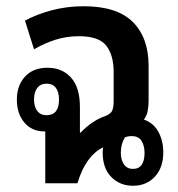

<svg xmlns="http://www.w3.org/2000/svg" viewBox="-20 -587 569 615"><path d="M503 -99Q503 -50 476 -21Q449 8 406 8Q364 8 336.5 -20Q309 -48 309 -97Q309 -106 310 -115Q254 -87 228 0H125V-166H123Q82 -166 58 -194.5Q34 -223 34 -268Q34 -313 60 -341.5Q86 -370 132 -370Q179 -370 207.5 -338.5Q236 -307 236 -244V-162H238Q256 -181 276 -194.5Q296 -208 319 -216Q336 -223 340 -234Q344 -245 344 -264V-357Q344 -410 320.5 -440.5Q297 -471 233 -471Q193 -471 157 -459.5Q121 -448 89 -429L60 -521Q97 -541 145.5 -554Q194 -567 248 -567Q355 -567 405.5 -516.5Q456 -466 456 -376V-264Q456 -247 453 -231.5Q450 -216 441 -204Q472 -193 487.5 -164.5Q503 -136 503 -99ZM129 -218Q169 -218 169 -268Q169 -292 159 -305.5Q149 -319 129 -319Q110 -319 99.5 -305.5Q89 -292 89 -268Q89 -245 99.5 -231.5Q110 -218 129 -218ZM406 -46Q425 -46 434 -59.5Q443 -73 443 -97Q443 -120 433.5 -135.5Q424 -151 402 -151Q389 -151 380 -147Q367 -125 367 -98Q367 -75 377 -60.5Q387 -46 406 -46Z"/></svg>

Font: Noto Sans Thai Looped Condensed SemiBold
Style: Regular
Weight: 600
Width: 3
Designer: Sasikarn Vongin, Ben Mitchell
Foundry: The Fontpad Ltd
Version: Version 1.001; ttfautohint (v1.8.4.7-5d5b)